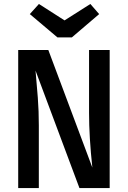

<svg xmlns="http://www.w3.org/2000/svg" viewBox="-20 -964 655 984"><path d="M162.1 -602.1Q168.7 -531.8 173.8 -463.3Q179 -394.9 179 -321.5V0H73.3V-707.7H227.7L453.3 -105.1Q436.4 -261 436.4 -385.1V-707.7H542.1V0H387.2ZM310.8 -859.5 443.1 -943.6 488.2 -891.8 348.2 -772.3H274.4L132.8 -891.8L179.5 -943.6Z"/></svg>

Font: Fira Code Fixed Medium
Style: Regular
Weight: 500
Monospace: yes
Designer: Carrois Corporate, Edenspiekermann AG, Nikita Prokopov
Foundry: Carrois Corporate, Edenspiekermann AG, Nikita Prokopov
Version: Version 5.002